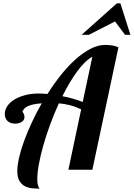

<svg xmlns="http://www.w3.org/2000/svg" viewBox="-20 -1020 804 1154"><path d="M391.1 0 467.8 -362.8Q429.7 -380.4 398.2 -388.2Q366.7 -396 334 -398.9Q305.7 -337.9 282 -273.4Q258.3 -209 241 -148.2Q223.6 -87.4 213.9 -34.2Q204.1 19 204.1 58.1Q204.1 82 208.3 94.5Q212.4 106.9 217.8 113.8Q197.8 113.8 174.6 111.8Q151.4 109.9 131.1 99.9Q110.8 89.8 97.4 68.4Q84 46.9 84 7.8Q84 -25.4 94.5 -71.8Q105 -118.2 124.5 -171.6Q144 -225.1 170.9 -283.4Q197.8 -341.8 231 -398.9Q183.6 -396 153.6 -384.5Q123.5 -373 113.8 -347.2Q117.7 -347.2 122.3 -337.2Q127 -327.1 127 -315.9Q127 -297.9 110.6 -287.4Q94.2 -276.9 70.8 -276.9Q57.6 -276.9 46.4 -280.5Q35.2 -284.2 26.9 -291.3Q18.6 -298.3 13.7 -309.3Q8.8 -320.3 8.8 -335Q8.8 -360.4 24.2 -382.8Q39.6 -405.3 66.9 -421.9Q94.2 -438.5 131.6 -448.2Q168.9 -458 212.9 -458Q233.4 -458 265.1 -455.1Q303.2 -515.1 345.7 -568.6Q388.2 -622.1 433.1 -662.4Q478 -702.6 523.4 -726.3Q568.8 -750 612.8 -750Q630.4 -750 652.1 -747.1Q673.8 -744.1 691.9 -735.8L535.2 0ZM535.2 -679.2Q512.7 -667 489.5 -644.3Q466.3 -621.6 443.6 -590.6Q420.9 -559.6 398.4 -521.7Q376 -483.9 355 -441.9Q385.3 -436 416.5 -427.5Q447.8 -418.9 477.1 -407.2ZM731.4 -811 671.4 -891.1 514.6 -811H470.7L682.6 -1000H703.6L763.7 -811Z"/></svg>

Font: Lobster
Style: Regular
Weight: 400
Designer: Pablo Impallari
Foundry: Pablo Impallari
Version: Version 1.007; ttfautohint (v1.1) -l 8 -r 50 -G 50 -x 14 -D 